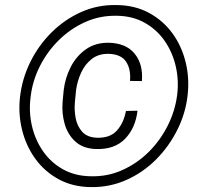

<svg xmlns="http://www.w3.org/2000/svg" viewBox="-20 -741 816 771"><path d="M485.8 -295.4 532.2 -296.4Q523.9 -226.1 481.7 -183.1Q439.5 -140.1 365.7 -142.6Q314.5 -144 283.2 -172.1Q252 -200.2 239.7 -243.2Q227.5 -286.1 231.4 -332L235.8 -379.4Q241.7 -428.7 264.2 -472.4Q286.6 -516.1 325.2 -543.2Q363.8 -570.3 417.5 -569.3Q486.8 -567.4 521 -525.1Q555.2 -482.9 549.8 -415.5L502 -416Q506.3 -462.9 486.3 -493.2Q466.3 -523.4 416 -524.9Q375.5 -525.4 348.1 -503.9Q320.8 -482.4 305.7 -449Q290.5 -415.5 285.6 -380.4L280.8 -331.1Q277.8 -299.8 283.7 -267.3Q289.6 -234.9 309.8 -212.2Q330.1 -189.5 368.2 -188Q421.9 -186 449.2 -216.6Q476.6 -247.1 485.8 -295.4ZM103 -352.1Q95.2 -293 107.9 -236.8Q120.6 -180.7 151.9 -135Q183.1 -89.4 231.7 -61.8Q280.3 -34.2 343.8 -33.2Q411.6 -31.2 470.9 -57.9Q530.3 -84.5 576.9 -130.6Q623.5 -176.8 653.3 -236.1Q683.1 -295.4 691.4 -359.4Q698.7 -418.5 685.8 -474.6Q672.9 -530.8 641.6 -576.2Q610.4 -621.6 561.8 -649.2Q513.2 -676.8 449.2 -677.7Q382.3 -679.2 323 -652.8Q263.7 -626.5 216.8 -580.3Q169.9 -534.2 140.1 -475.3Q110.4 -416.5 103 -352.1ZM60.5 -352.5Q68.8 -425.3 101.8 -492.2Q134.8 -559.1 187.3 -611.1Q239.7 -663.1 306.6 -692.9Q373.5 -722.7 449.7 -720.7Q522.5 -719.7 578.9 -689Q635.3 -658.2 672.4 -607.2Q709.5 -556.2 725.3 -491.9Q741.2 -427.7 733.4 -358.9Q725.6 -286.6 692.1 -219.7Q658.7 -152.8 606.7 -100.6Q554.7 -48.3 487.3 -18.3Q419.9 11.7 343.8 10.3Q271 9.3 214.6 -21.7Q158.2 -52.7 121.1 -104.5Q84 -156.2 68.4 -220.5Q52.7 -284.7 60.5 -352.5Z"/></svg>

Font: Roboto Condensed Light
Style: Italic
Weight: 300
Italic angle: -12°
Designer: Christian Robertson
Foundry: Google
Version: Version 3.0; 2020